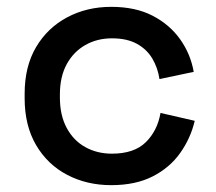

<svg xmlns="http://www.w3.org/2000/svg" viewBox="-20 -527 632 561"><path d="M305 14Q234 14 176.5 -16Q119 -46 85.5 -103Q52 -160 52 -240V-253Q52 -333 85.5 -389.5Q119 -446 176.5 -476.5Q234 -507 305 -507Q376 -507 426 -481Q476 -455 506.5 -412Q537 -369 546 -317L446 -296Q441 -329 425 -356Q409 -383 380 -399Q351 -415 307 -415Q264 -415 229.5 -395.5Q195 -376 175 -339.5Q155 -303 155 -251V-242Q155 -190 175 -153Q195 -116 229.5 -97Q264 -78 307 -78Q372 -78 406 -111.5Q440 -145 449 -197L549 -174Q537 -123 506.5 -80Q476 -37 426 -11.5Q376 14 305 14Z"/></svg>

Font: Space Grotesk Medium
Style: Regular
Weight: 500
Designer: Florian Karsten
Foundry: Florian Karsten
Version: Version 2.000